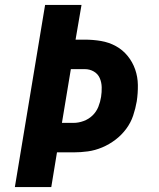

<svg xmlns="http://www.w3.org/2000/svg" viewBox="-20 -755 640 775"><path d="M40 0 162 -735H309L285 -595H322Q356 -595 388 -589.5Q420 -584 447.5 -569Q475 -554 495 -529.5Q515 -505 525.5 -475Q536 -445 536.5 -412Q537 -379 532 -346Q527 -317 517.5 -288.5Q508 -260 489.5 -235Q471 -210 446 -191Q421 -172 392.5 -160Q364 -148 335 -144Q306 -140 277 -140H210L187 0ZM230 -259H277Q297 -259 317.5 -266.5Q338 -274 353.5 -289Q369 -304 377 -324Q385 -344 388 -364Q391 -383 390.5 -403Q390 -423 382.5 -440Q375 -457 358.5 -466.5Q342 -476 322 -476H266Z"/></svg>

Font: Iosevka Curly Heavy Extended
Style: Italic
Weight: 900
Width: 7
Italic angle: -9°
Monospace: yes
Designer: Belleve Invis
Foundry: Belleve Invis
Version: Version 11.1.0; ttfautohint (v1.8.3)